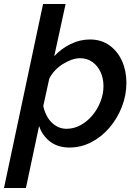

<svg xmlns="http://www.w3.org/2000/svg" viewBox="-65 -730 673 963"><path d="M-45 213 151 -710H264L207 -448Q242 -486 289 -509Q336 -532 386 -532Q443 -532 484 -502.5Q525 -473 547 -424Q569 -375 569 -315Q569 -252 546 -193.5Q523 -135 483.5 -89Q444 -43 392.5 -16.5Q341 10 284 10Q225 10 186 -20Q147 -50 131 -98L65 213ZM268 -84Q306 -84 339.5 -102.5Q373 -121 398.5 -151.5Q424 -182 439 -220.5Q454 -259 454 -298Q454 -337 439.5 -368.5Q425 -400 398.5 -419Q372 -438 336 -438Q316 -438 293.5 -430Q271 -422 249 -408Q227 -394 209.5 -375Q192 -356 182 -335L152 -198Q159 -166 174.5 -140.5Q190 -115 214.5 -99.5Q239 -84 268 -84Z"/></svg>

Font: Raleway Thin SemiBold
Style: Italic
Weight: 600
Italic angle: -12°
Version: Version 4.026